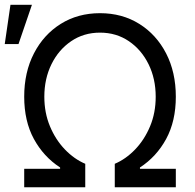

<svg xmlns="http://www.w3.org/2000/svg" viewBox="-40 -793 824 813"><path d="M62.5 0V-78.1H214.5V-83.8Q144.2 -129.6 103.3 -204.9Q62.5 -280.2 62.5 -383.5Q62.5 -487.2 103.7 -566.9Q144.9 -646.7 217.3 -691.9Q289.8 -737.2 383.5 -737.2Q477.3 -737.2 549.7 -691.9Q622.2 -646.7 663.4 -566.9Q704.5 -487.2 704.5 -383.5Q704.5 -280.2 663.7 -204.9Q622.9 -129.6 552.6 -83.8V-78.1H704.5V0H446V-99.4Q492.9 -119.3 532.3 -160.3Q571.7 -201.3 595.5 -258.3Q619.3 -315.3 619.3 -383.5Q619.3 -459.5 589.1 -521Q558.9 -582.4 505.7 -618.6Q452.4 -654.8 383.5 -654.8Q314.6 -654.8 261.4 -618.6Q208.1 -582.4 177.9 -521Q147.7 -459.5 147.7 -383.5Q147.7 -315.3 171.5 -258.3Q195.3 -201.3 234.7 -160.3Q274.1 -119.3 321 -99.4V0ZM-19.9 -606.5 4.3 -772.7H95.2L38.4 -606.5Z"/></svg>

Font: Inter Zeller
Style: Regular
Weight: 400
Designer: Rasmus Andersson; Joe Bland
Foundry: zeller
Version: Version 3.015;git-dec3a8cb1